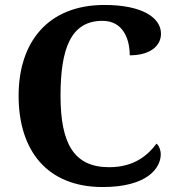

<svg xmlns="http://www.w3.org/2000/svg" viewBox="-20 -744 709 774"><path d="M394 10C573 10 628 -66 628 -122C628 -139 621 -157 611 -165C577 -120 523 -70 420 -70C278 -70 224 -165 224 -358C224 -551 267 -660 393 -660C476 -660 503 -587 503 -521C584 -521 629 -558 629 -608C629 -673 553 -724 401 -724C173 -724 55 -574 55 -358C55 -137 170 10 394 10Z"/></svg>

Font: Noto Serif Lao
Style: Bold
Weight: 700
Designer: Monotype Design Team
Foundry: Monotype Imaging Inc.
Version: Version 2.003